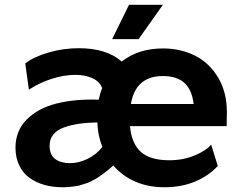

<svg xmlns="http://www.w3.org/2000/svg" viewBox="-20 -770 1014 805"><path d="M663.1 -750 561 -606H450.2L521 -750ZM931.2 -300.8 930.2 -241.2H524.9Q531.7 -168 570.6 -133.1Q609.4 -98.1 689.9 -98.1Q749 -98.1 798.1 -119.1Q847.2 -140.1 865.2 -164.1L893.1 -74.2Q855 -32.7 797.9 -8.8Q740.7 15.1 668.9 15.1Q602.1 15.1 547.4 -8.5Q492.7 -32.2 455.1 -76.2L439 -62Q437.5 -61 426.3 -52Q415 -43 412.1 -41Q409.2 -39.1 397.9 -31Q386.7 -22.9 381.6 -20.3Q376.5 -17.6 364.5 -11.2Q352.5 -4.9 344.5 -2.4Q336.4 0 323.5 4.4Q310.5 8.8 298.8 10.5Q287.1 12.2 272.5 13.7Q257.8 15.1 242.2 15.1Q201.7 15.1 166.7 5.4Q131.8 -4.4 104.2 -23.9Q76.7 -43.5 60.8 -76.2Q44.9 -108.9 44.9 -150.9Q44.9 -221.2 91.8 -268.6Q138.7 -315.9 215.8 -335.7Q293 -355.5 394 -352.1Q399.9 -379.9 408.2 -400.9Q397.9 -428.2 367.7 -442.1Q337.4 -456.1 294.9 -456.1Q249.5 -456.1 198 -439.9Q146.5 -423.8 101.1 -394L85.9 -503.9Q121.1 -531.7 183.3 -549.8Q245.6 -567.9 310.1 -567.9Q426.3 -567.9 490.2 -512.2Q561 -566.9 663.1 -566.9Q738.3 -566.9 798.6 -536.1Q858.9 -505.4 895 -444.1Q931.2 -382.8 931.2 -300.8ZM663.1 -451.2Q548.8 -451.2 528.8 -334H792Q784.7 -393.6 753.2 -422.4Q721.7 -451.2 663.1 -451.2ZM272.9 -85.9Q309.6 -85.9 345.9 -103.3Q382.3 -120.6 409.2 -153.8Q389.6 -203.1 388.2 -256.8Q344.2 -255.9 310.8 -251Q277.3 -246.1 248 -235.6Q218.8 -225.1 203.4 -205.8Q188 -186.5 188 -159.2Q188 -121.1 211.2 -103.5Q234.4 -85.9 272.9 -85.9Z"/></svg>

Font: Stilu SemiBold
Style: Regular
Weight: 600
Designer: Genilson Lima Santos
Foundry: Genilson Lima Santos
Version: Version 1.200;PS 001.200;hotconv 1.0.88;makeotf.lib2.5.64775